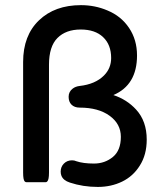

<svg xmlns="http://www.w3.org/2000/svg" viewBox="-20 -718 634 754"><path d="M518.1 -500Q518.1 -384.3 425.3 -344.7Q478.5 -327.1 514.6 -287.6Q556.2 -242.2 556.2 -169.9Q556.2 -109.9 528.8 -67.4Q502.9 -25.9 459.7 -4.9Q416.5 16.1 364.3 16.1Q305.7 16.1 254.4 -1Q228.5 -9.3 221.2 -27.8Q218.3 -35.2 218.3 -43.9Q218.3 -63 231 -75.7Q243.7 -88.4 262.7 -88.4Q272.5 -88.4 279.3 -85Q306.6 -75.7 349.1 -75.7Q391.6 -75.7 423.3 -101.6Q454.6 -127.4 454.6 -180.7Q454.6 -231.4 410.4 -263.4Q366.2 -295.4 293 -295.4Q272.5 -295.4 260.7 -307.1Q249.5 -318.4 249.5 -337.9Q249.5 -357.9 265.6 -370.1Q276.4 -378.4 292.5 -380.4Q354 -387.2 388.2 -421.4Q416.5 -449.7 416.5 -490.2Q416.5 -542.5 384.8 -572.3Q353.5 -602.1 296.9 -602.1Q238.8 -602.1 205.6 -568.8Q172.4 -535.6 172.4 -463.9V-40Q172.4 -11.7 165.5 -5.4Q163.1 -2.4 159.2 -2.4H84Q80.1 -2.4 77.1 -5.4Q70.8 -11.7 70.8 -40V-474.6Q70.8 -578.6 133.1 -638.2Q195.3 -697.8 297.9 -697.8Q353.5 -697.8 402.3 -676.8Q455.6 -654.8 486.8 -608.4Q518.1 -562 518.1 -500Z"/></svg>

Font: YuPearl-Medium
Style: Medium
Weight: 500
Designer: Max Yao
Foundry: Max-Everyday
Version: Version 1.011; ttfautohint (v1.8.3)